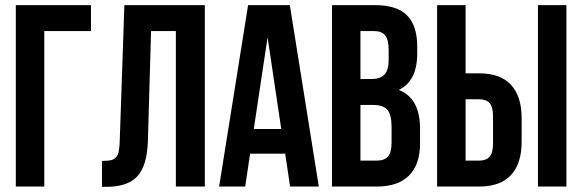

<svg xmlns="http://www.w3.org/2000/svg" viewBox="-20 -720 2246 741"><path d="M150.9 0H41V-700.2H331.1V-600.1H150.9Z M373.5 1V-99.1Q394 -99.1 405.3 -101.1Q416.5 -103 425.3 -110.6Q434.1 -118.2 437.5 -132.3Q440.9 -146.5 441.9 -170.9L460 -700.2H770.5V0H658.7V-600.1H563L550.8 -176.8Q547.9 -81.1 510.5 -40Q473.1 1 390.6 1Z M1098.6 -700.2 1210.4 0H1099.6L1080.6 -127H945.3L926.3 0H825.7L937.5 -700.2ZM1012.7 -576.2 959.5 -222.2H1065.4Z M1427.2 -700.2Q1511.7 -700.2 1551 -660.6Q1590.3 -621.1 1590.3 -539.1V-514.2Q1590.3 -406.7 1519 -373Q1601.1 -341.3 1601.1 -223.1V-166Q1601.1 -85 1558.6 -42.5Q1516.1 0 1434.1 0H1261.2V-700.2ZM1420.4 -314.9H1371.1V-100.1H1434.1Q1462.9 -100.1 1477.1 -115.7Q1491.2 -131.3 1491.2 -168.9V-230Q1491.2 -277.8 1474.9 -296.4Q1458.5 -314.9 1420.4 -314.9ZM1424.3 -600.1H1371.1V-415H1414.1Q1446.8 -415 1463.4 -431.9Q1480 -448.7 1480 -488.8V-527.8Q1480 -565.4 1466.8 -582.8Q1453.6 -600.1 1424.3 -600.1Z M1829.1 0H1667V-700.2H1776.9V-437H1829.1Q1910.6 -437 1951.9 -392.8Q1993.2 -348.6 1993.2 -264.2V-172.9Q1993.2 -88.4 1951.9 -44.2Q1910.6 0 1829.1 0ZM1776.9 -100.1H1829.1Q1856.4 -100.1 1869.6 -115Q1882.8 -129.9 1882.8 -166V-271Q1882.8 -307.1 1869.6 -322Q1856.4 -336.9 1829.1 -336.9H1776.9ZM2166 0H2056.2V-700.2H2166Z"/></svg>

Font: Bebas Neue Bold
Style: Regular
Weight: 700
Designer: Ryoichi Tsunekawa
Foundry: Ryoichi Tsunekawa
Version: Version 1.300